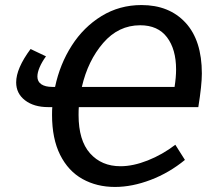

<svg xmlns="http://www.w3.org/2000/svg" viewBox="-20 -730 848 760"><path d="M292 -306Q291 -296 291 -275Q291 -174 336.5 -123Q382 -72 457 -72Q507 -72 565 -95Q623 -118 674 -157L712 -97Q650 -46 576.5 -18Q503 10 435 10Q363 10 306.5 -21.5Q250 -53 218 -117Q186 -181 186 -275Q186 -296 187 -306H171Q114 -306 79 -333Q44 -360 44 -404Q44 -459 101 -536L162 -507Q146 -485 137 -464Q128 -443 128 -427Q128 -407 143.5 -396.5Q159 -386 187 -386H198Q217 -476 264 -549.5Q311 -623 382 -666.5Q453 -710 540 -710Q650 -710 714.5 -640Q779 -570 779 -439Q779 -393 765 -306ZM304 -386H671Q677 -424 677 -455Q677 -535 641 -582.5Q605 -630 535 -630Q449 -630 388.5 -560Q328 -490 304 -386Z"/></svg>

Font: Bitter Pro Medium
Style: Italic
Weight: 500
Italic angle: -9°
Designer: Sol Matas, and Bitter project Authors
Foundry: Sol Matas
Version: Version 1.010